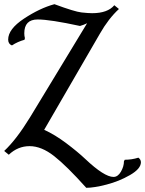

<svg xmlns="http://www.w3.org/2000/svg" viewBox="-57 -704 693 917"><path d="M123 -611Q59 -611 59 -545Q59 -532 62 -522L60 -514Q27 -505 0 -487Q-18 -494 -18 -515Q-18 -565 57.5 -615Q133 -665 203 -684Q300 -648 332.5 -644.5Q365 -641 383 -641Q457 -641 489 -679L511 -661Q461 -615 420 -543L154 -84Q205 -61 259.5 -20Q314 21 350 55Q441 141 485 141Q506 141 520.5 116Q535 91 535 66L539 59Q572 59 604 49Q616 58 616 71Q616 102 564 132Q512 162 452 177.5Q392 193 355 193Q262 89 201.5 41.5Q141 -6 84.5 -6Q28 -6 -15 35L-37 17Q21 -37 86 -143L359 -593Q343 -585 325 -580Q182 -611 123 -611Z"/></svg>

Font: Almendra SC
Style: Regular
Weight: 400
Designer: Ana Sanfelippo
Foundry: Ana Sanfelippo
Version: Version 1.002